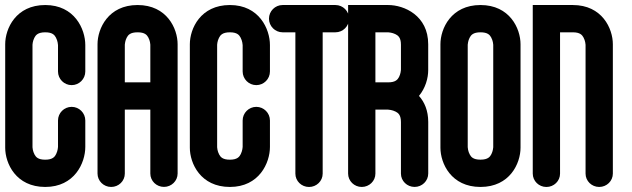

<svg xmlns="http://www.w3.org/2000/svg" viewBox="-28 -737 2492 757"><path d="M308.3 -157.8V-261.9C308.3 -291.6 284.2 -315.7 254.5 -315.7C224.8 -315.7 200.7 -291.6 200.7 -261.9V-157.8C200.7 -157.8 200.2 -143.5 193.4 -129.7C188.2 -119.2 180 -107.4 150.4 -107.4C121.7 -107.4 113.6 -118 108.3 -127.5C101 -140.6 100.2 -155 100.1 -156.4V-560.7C100.1 -560.7 100.6 -574.6 107.4 -587.9C112.6 -598.1 120.8 -609.6 150.4 -609.6C179.1 -609.6 187.2 -598.7 192.5 -588.9C199.8 -575.4 200.6 -560.6 200.7 -559.1V-455.2C200.7 -425.5 224.8 -401.4 254.5 -401.4C284.2 -401.4 308.3 -425.5 308.3 -455.2V-559.3C308.3 -622.4 266 -717.2 150.4 -717.2C34.8 -717.2 -7.5 -624.4 -7.5 -562.5V-154.6C-7.5 -92.7 34.8 0.1 150.4 0.1C266 0.1 308.3 -94.7 308.3 -157.8Z M356.5 -562.5V-52.8C356.5 -23.7 380.5 0.1 410.3 0.1C440 0.1 464.1 -23.5 464.1 -52.4V-304.9H564.7V-52.6C564.7 -23.6 588.8 -0.1 618.5 -0.1C648.1 -0.1 672.2 -23.7 672.3 -52.7V-562.5C672.3 -624.3 630.1 -717.2 514.4 -717.2C398.7 -717.2 356.5 -624.2 356.5 -562.5ZM464.1 -561 464.1 -561.2C464.3 -563.7 465.5 -576.7 471.4 -588.1C476.7 -598.4 484.8 -609.6 514.4 -609.6C543.1 -609.6 551.2 -599.1 556.5 -589.7C563.8 -576.7 564.6 -562.4 564.7 -561V-412.5H464.1Z M1036.3 -157.8V-261.9C1036.3 -291.6 1012.2 -315.7 982.5 -315.7C952.8 -315.7 928.7 -291.6 928.7 -261.9V-157.8C928.7 -157.8 928.2 -143.5 921.4 -129.7C916.2 -119.2 908 -107.4 878.4 -107.4C849.7 -107.4 841.6 -118 836.3 -127.5C829 -140.6 828.2 -155 828.1 -156.4V-560.7C828.1 -560.7 828.6 -574.6 835.4 -587.9C840.6 -598.1 848.8 -609.6 878.4 -609.6C907.1 -609.6 915.2 -598.7 920.5 -588.9C927.8 -575.4 928.6 -560.6 928.7 -559.1V-455.2C928.7 -425.5 952.8 -401.4 982.5 -401.4C1012.2 -401.4 1036.3 -425.5 1036.3 -455.2V-559.3C1036.3 -622.4 994 -717.2 878.4 -717.2C762.8 -717.2 720.5 -624.4 720.5 -562.5V-154.6C720.5 -92.7 762.8 0.1 878.4 0.1C994 0.1 1036.3 -94.7 1036.3 -157.8Z M1136.6 -52.3C1136.6 -23.3 1160.7 0.2 1190.4 0.2C1220.1 0.2 1244.2 -23.3 1244.2 -52.3V-609.6H1294.5C1324.2 -609.6 1348.3 -633.7 1348.3 -663.4C1348.3 -693.1 1324.2 -717.2 1294.5 -717.2H1086.3C1056.6 -717.2 1032.5 -693 1032.5 -663.4C1032.5 -633.8 1056.6 -609.6 1086.3 -609.6H1136.6Z M1501.9 -304.8C1504.1 -304.7 1519.2 -303.6 1532.1 -296.8C1541.9 -291.7 1552.8 -283.8 1552.8 -255.7V-52.5C1552.8 -23.5 1576.9 0 1606.6 0C1636.3 0 1660.4 -23.6 1660.4 -52.7V-256.5C1660.3 -300.8 1645.7 -334.5 1623.9 -358.9C1649.7 -390.1 1660.3 -429.1 1660.3 -460.6V-562.5C1660.3 -675.8 1565.5 -717.2 1502.4 -717.2H1344.5V-52.6C1344.5 -23.5 1368.6 0.1 1398.3 0.1C1428 0.1 1452.1 -23.4 1452.1 -52.4V-304.8ZM1552.8 -468.1C1552.6 -465.6 1552.8 -463.1 1552.7 -460.7C1552.5 -458.2 1551.3 -445.3 1545.4 -433.8C1540.1 -423.6 1531.9 -412.3 1502.4 -412.3H1452.1V-609.6H1502.4L1502.6 -609.6C1505.2 -609.4 1518.5 -608.3 1530.4 -602.6C1541 -597.4 1552.8 -589.6 1552.8 -561.1Z M2024.3 -154.6V-562.5C2024.3 -624.4 1982 -717.2 1866.4 -717.2C1750.8 -717.2 1708.5 -624.4 1708.5 -562.5V-154.6C1708.5 -92.7 1750.8 0.1 1866.4 0.1C1982.1 0.1 2024.3 -92.8 2024.3 -154.6ZM1908.5 -589.5C1915.8 -576.4 1916.6 -562 1916.7 -560.6V-156.4L1916.7 -156.3C1916.5 -153.7 1915.3 -140.6 1909.4 -129.2C1904.2 -119 1896 -107.5 1866.4 -107.5C1837.7 -107.5 1829.5 -118.1 1824.3 -127.6C1817.2 -140.1 1816.2 -154.8 1816.1 -156.9V-560.7L1816.1 -560.8C1816.3 -563.4 1817.5 -576.5 1823.4 -587.9C1828.6 -598.1 1836.8 -609.6 1866.4 -609.6C1895.1 -609.6 1903.2 -599 1908.5 -589.5Z M2388.3 -52.6V-562.5C2388.3 -624.4 2346 -717.2 2230.4 -717.2H2072.5V-52.6C2072.5 -23.5 2096.5 0.2 2126.3 0.2C2156 0.2 2180.1 -23.3 2180.1 -52.3V-609.6H2230.4C2259.1 -609.6 2267.2 -599 2272.5 -589.4C2279.8 -576.3 2280.6 -561.7 2280.7 -560.4V-52.4C2280.7 -23.4 2304.8 0.1 2334.5 0.1C2364.2 0.1 2388.3 -23.5 2388.3 -52.6Z"/></svg>

Font: Cactron
Style: Bold
Weight: 900
Version: Version 1.0